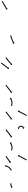

<svg xmlns="http://www.w3.org/2000/svg" viewBox="1644 -2222 565 3907"><g transform="rotate(90 1926.5 -268.5)"><path d="M-6 -41Q-4 -42 -1 -44V-43Q3 -45 7 -47Q11 -50 16 -52Q22 -55 28 -59Q34 -62 41 -66Q47 -69 54 -73Q61 -77 68 -81Q75 -85 82 -89Q89 -93 96 -97Q102 -101 108 -105Q114 -108 120 -112Q125 -115 129 -118Q133 -120 136 -122Q139 -124 141 -125Q142 -126 143 -126L136 -137L168 -130L160 -98L153 -109Q152 -109 152 -108Q150 -107 147 -105Q144 -103 140 -101Q135 -98 130 -95Q125 -91 119 -88Q112 -84 106 -80Q99 -76 92 -72Q85 -68 78 -64Q71 -60 64 -56Q57 -52 50 -48Q44 -44 37 -41Q31 -38 26 -35Q21 -32 16 -30Q12 -27 8 -26Q6 -24 3 -23Q3 -23 2 -22L-7 -40Q-6 -41 -6 -41Z M692 -216Q692 -216 692 -216Q692 -216 692 -216Q692 -216 692 -216Q692 -216 692 -216Q694 -216 696 -216Q696 -216 696 -216Q696 -216 696 -216Q696 -216 696 -216Q696 -216 696 -216Q699 -216 702 -217Q702 -217 702 -217Q702 -217 702 -217Q702 -217 702 -217Q702 -217 702 -217Q706 -217 710 -218Q710 -218 710 -218Q710 -218 710 -218Q710 -218 710 -218Q710 -218 710 -218Q715 -219 720 -220Q720 -220 720 -220Q720 -220 720 -220Q720 -220 720 -220Q720 -220 720 -220Q726 -222 732 -224Q732 -224 732 -224Q732 -224 732 -224Q732 -224 732 -224Q732 -224 732 -224Q738 -226 745 -228Q745 -228 745 -228Q745 -228 745 -228Q745 -228 745 -228Q745 -228 745 -228Q752 -231 759 -234Q759 -234 759 -234Q759 -234 759 -234Q759 -234 759 -234Q759 -234 759 -234Q766 -237 774 -240Q774 -240 774 -240Q774 -240 774 -240Q774 -240 774 -240Q774 -240 774 -240Q780 -243 788 -246Q794 -249 801 -252Q808 -255 814 -258Q819 -260 824 -263Q829 -265 832 -266Q836 -268 838 -269Q839 -269 840 -269L835 -282L865 -269L853 -239L848 -251Q847 -251 846 -250Q843 -249 840 -248Q837 -246 832 -244Q827 -242 822 -240Q816 -237 809 -234Q802 -231 796 -228Q788 -225 782 -222Q782 -222 782 -222Q782 -222 782 -222Q782 -222 782 -222Q782 -222 782 -222Q774 -218 767 -215Q767 -215 767 -215Q767 -215 767 -215Q767 -215 767 -215Q767 -215 767 -215Q759 -212 752 -210Q752 -210 752 -210Q752 -210 752 -210Q752 -210 752 -210Q752 -210 752 -210Q745 -207 738 -205Q738 -205 738 -205Q738 -205 738 -205Q738 -205 738 -205Q738 -205 738 -205Q731 -203 725 -201Q725 -201 725 -201Q725 -201 725 -201Q725 -201 725 -201Q725 -201 725 -201Q719 -199 714 -198Q714 -198 714 -198Q714 -198 714 -198Q714 -198 714 -198Q714 -198 714 -198Q709 -197 704 -197Q704 -197 704 -197Q704 -197 704 -197Q704 -197 704 -197Q704 -197 704 -197Q700 -196 697 -196Q697 -196 697 -196Q697 -196 697 -196Q697 -196 697 -196Q697 -196 697 -196Q694 -196 693 -196Q693 -196 693 -196Q693 -196 693 -196Q693 -196 693 -196Q693 -196 693 -196Q692 -196 691 -196V-216Q692 -216 692 -216Z M1141 -115Q1143 -116 1145 -118Q1148 -120 1152 -123Q1156 -126 1160 -129Q1160 -129 1160 -129Q1160 -129 1160 -129Q1160 -129 1160 -129Q1160 -129 1160 -129Q1165 -133 1170 -137Q1170 -137 1170 -137Q1170 -137 1170 -137Q1170 -137 1170 -137Q1170 -137 1170 -137Q1176 -141 1182 -146H1181Q1187 -150 1193 -155Q1199 -160 1206 -166Q1212 -171 1218 -176Q1224 -181 1230 -186Q1235 -191 1241 -196Q1245 -201 1251 -205Q1253 -207 1255 -209Q1257 -211 1259 -213Q1263 -216 1266 -218Q1268 -221 1270 -222Q1271 -223 1271 -224L1263 -233L1295 -231L1293 -199L1285 -209Q1284 -208 1283 -207Q1281 -206 1279 -204Q1276 -201 1272 -198Q1270 -196 1268 -194Q1266 -192 1264 -190Q1259 -186 1254 -181Q1248 -176 1243 -171Q1237 -166 1231 -161Q1225 -156 1219 -150Q1212 -145 1206 -140Q1200 -135 1194 -130Q1188 -125 1183 -121Q1183 -121 1183 -121Q1183 -121 1183 -121Q1183 -121 1183 -121Q1183 -121 1183 -121Q1177 -117 1172 -113Q1172 -113 1172 -113Q1172 -113 1172 -113Q1172 -113 1172 -113Q1172 -113 1172 -113Q1168 -110 1164 -107Q1160 -104 1157 -102Q1154 -100 1152 -99Q1151 -98 1151 -98L1139 -114Q1140 -114 1141 -115ZM1247 -20Q1249 -22 1251 -24Q1253 -27 1256 -31Q1259 -35 1263 -40Q1267 -45 1271 -50Q1276 -56 1281 -62H1280Q1285 -68 1290 -74Q1295 -81 1300 -87Q1305 -94 1310 -100Q1315 -106 1320 -112Q1324 -118 1328 -124Q1332 -129 1336 -134Q1336 -134 1336 -134Q1336 -134 1336 -134Q1336 -134 1336 -134Q1336 -134 1336 -134Q1339 -139 1342 -143Q1345 -147 1347 -151Q1349 -153 1351 -155V-156Q1351 -156 1352 -157L1341 -165L1374 -170L1379 -138L1368 -145Q1368 -145 1367 -144Q1366 -142 1364 -139Q1361 -136 1358 -131V-132Q1355 -127 1352 -123Q1352 -123 1352 -123Q1352 -123 1352 -123Q1352 -123 1352 -123Q1352 -123 1352 -123Q1349 -118 1344 -112Q1340 -106 1336 -100Q1331 -94 1326 -88Q1321 -81 1316 -75Q1311 -68 1306 -62Q1301 -56 1296 -49Q1292 -43 1287 -38Q1283 -32 1279 -27Q1275 -23 1272 -18Q1269 -15 1266 -12Q1264 -9 1263 -7Q1262 -6 1262 -6L1246 -18Q1247 -19 1247 -20Z M1701 -115Q1703 -116 1705 -118Q1705 -118 1705 -118Q1705 -118 1705 -118Q1705 -118 1705 -118Q1705 -118 1705 -118Q1708 -120 1711 -123Q1711 -123 1711 -123Q1711 -123 1711 -123Q1711 -123 1711 -123Q1711 -123 1711 -123Q1715 -126 1720 -129Q1725 -133 1730 -137Q1735 -141 1741 -146Q1745 -149 1748 -151.5Q1751 -154 1754 -156Q1761 -162 1767 -166Q1774 -172 1780 -177Q1787 -182 1793 -187Q1800 -192 1806 -196Q1811 -201 1817 -205Q1822 -208 1826 -211Q1830 -214 1834 -217Q1837 -219 1839 -220Q1840 -221 1840 -221L1833 -232L1865 -226L1859 -194L1852 -205Q1851 -204 1850 -204Q1848 -202 1845 -200Q1842 -198 1838 -195Q1833 -192 1829 -188Q1823 -184 1818 -180Q1812 -176 1805 -171Q1799 -166 1793 -161Q1786 -156 1779 -151Q1773 -146 1766 -140Q1763 -138 1760 -135.5Q1757 -133 1754 -130Q1748 -125 1742 -121Q1737 -117 1732 -113Q1727 -110 1723 -107Q1723 -107 1723 -107Q1723 -107 1723 -107Q1723 -107 1723 -107Q1723 -107 1723 -107Q1720 -104 1717 -102Q1717 -102 1717 -102Q1717 -102 1717 -102Q1717 -102 1717 -102Q1717 -102 1717 -102Q1714 -100 1712 -99Q1712 -98 1711 -98L1700 -114Q1700 -115 1701 -115ZM2119 -212Q2119 -212 2119 -212Q2119 -212 2119 -212Q2119 -212 2119 -212Q2119 -212 2119 -212Q2118 -213 2116 -213Q2116 -213 2116 -213Q2116 -213 2116 -213Q2116 -213 2116 -213Q2116 -213 2116 -213Q2114 -214 2110 -215Q2110 -215 2110.5 -215Q2111 -215 2111 -215Q2111 -215 2111 -215Q2111 -215 2111 -215Q2107 -216 2102 -217Q2102 -217 2102 -217Q2102 -217 2103 -217Q2103 -217 2103 -217Q2103 -217 2103 -217Q2098 -218 2092 -219Q2092 -219 2092.5 -219Q2093 -219 2093 -219Q2093 -219 2093 -219Q2093 -219 2093 -219Q2087 -219 2081 -220Q2081 -220 2081 -220Q2081 -220 2081 -220Q2081 -220 2081 -220Q2081 -220 2081 -220Q2075 -220 2069 -220Q2069 -220 2069 -220Q2069 -220 2069 -220Q2069 -220 2069 -220Q2069 -220 2069 -220Q2063 -219 2056 -219Q2056 -219 2056 -219Q2056 -219 2056 -219Q2056 -219 2056 -219Q2056 -219 2056 -219Q2050 -218 2043 -217Q2043 -217 2043 -217Q2043 -217 2044 -217Q2044 -217 2044 -217Q2044 -217 2044 -217Q2037 -215 2031 -214Q2031 -214 2031 -214Q2031 -214 2031 -214Q2031 -214 2031 -214Q2031 -214 2031 -214Q2025 -212 2020 -210Q2020 -210 2020 -210Q2020 -210 2020 -210Q2020 -210 2020 -210Q2020 -210 2020 -210Q2014 -208 2009 -206Q2009 -206 2009 -206Q2009 -206 2009 -206Q2010 -206 2010 -206Q2010 -206 2010 -206Q2005 -204 2001 -203Q2001 -203 2001 -203Q2001 -203 2001 -203Q2001 -203 2001 -203Q2001 -203 2001 -203Q1997 -201 1994 -199Q1994 -199 1994 -199Q1994 -199 1994 -199Q1994 -199 1994 -199Q1994 -199 1994 -199Q1992 -198 1990 -197Q1990 -197 1990 -197Q1990 -197 1990 -197Q1990 -197 1990 -197Q1990 -197 1990 -197Q1989 -197 1989 -196L1995 -185L1964 -194L1973 -226L1979 -214Q1980 -214 1981 -215Q1981 -215 1981 -215Q1981 -215 1981 -215Q1981 -215 1981 -215Q1981 -215 1981 -215Q1983 -216 1985 -217Q1985 -217 1985 -217Q1985 -217 1985 -217Q1985 -217 1985 -217Q1985 -217 1985 -217Q1989 -219 1992 -221Q1992 -221 1992 -221Q1992 -221 1993 -221Q1993 -221 1993 -221Q1993 -221 1993 -221Q1997 -223 2002 -225Q2002 -225 2002 -225Q2002 -225 2002 -225Q2002 -225 2002 -225Q2002 -225 2002 -225Q2007 -227 2013 -229Q2013 -229 2013 -229Q2013 -229 2013 -229Q2013 -229 2013 -229Q2013 -229 2013 -229Q2019 -231 2026 -233Q2026 -233 2026 -233Q2026 -233 2026 -233Q2026 -233 2026 -233Q2026 -233 2026 -233Q2033 -235 2039 -236Q2039 -236 2039.5 -236Q2040 -236 2040 -236Q2040 -236 2040 -236Q2040 -236 2040 -236Q2047 -238 2054 -239Q2054 -239 2054 -239Q2054 -239 2054 -239Q2054 -239 2054 -239Q2054 -239 2054 -239Q2061 -239 2068 -240Q2068 -240 2068 -240Q2068 -240 2068 -240Q2068 -240 2068 -240Q2068 -240 2068 -240Q2075 -240 2082 -240Q2082 -240 2082 -240Q2082 -240 2082 -240Q2082 -240 2082 -240Q2082 -240 2082 -240Q2089 -239 2095 -238Q2095 -238 2095 -238Q2095 -238 2095 -238Q2095 -238 2095 -238Q2095 -238 2095 -238Q2101 -238 2106 -236Q2106 -236 2106 -236Q2106 -236 2107 -236Q2107 -236 2107 -236Q2107 -236 2107 -236Q2112 -235 2116 -234Q2116 -234 2116 -234Q2116 -234 2116 -234Q2116 -234 2116 -234Q2116 -234 2116 -234Q2120 -233 2123 -232Q2123 -232 2123 -232Q2123 -232 2123 -232Q2123 -232 2123 -232Q2123 -232 2123 -232Q2125 -231 2127 -231Q2127 -231 2127 -231Q2127 -231 2127 -231Q2127 -231 2127 -231Q2127 -231 2127 -231Q2130 -229 2129 -218.5Q2128 -208 2119 -212L2128 -230Q2136 -226 2131 -217.5Q2126 -209 2119 -212ZM2331 -520Q2330 -518 2328 -515Q2326 -512 2324 -507Q2322 -503 2319 -497Q2316 -492 2312 -486Q2309 -479 2305 -472Q2302 -466 2298 -458Q2294 -451 2290 -444Q2286 -436 2282 -429Q2279 -422 2275 -415Q2271 -409 2268 -402Q2265 -396 2262 -390Q2259 -385 2256 -380Q2255 -378 2254 -376Q2253 -374 2252 -372Q2251 -371 2250.5 -370Q2250 -369 2249 -367Q2249 -366 2248 -366L2260 -359L2229 -350L2219 -381L2231 -375Q2231 -376 2232 -377Q2232 -378 2233 -379Q2234 -380 2234 -382Q2235 -384 2236.5 -385.5Q2238 -387 2239 -389Q2242 -395 2244 -399Q2247 -405 2250 -411Q2253 -417 2257 -424Q2261 -432 2265 -439Q2269 -446 2273 -453Q2276 -460 2280 -468Q2284 -475 2288 -482Q2292 -489 2295 -495Q2298 -501 2301 -507Q2304 -512 2306 -517Q2309 -521 2311 -525Q2312 -527 2313 -530Q2314 -531 2314 -531L2332 -522Q2331 -521 2331 -520Z M2243 -115Q2245 -116 2247 -118Q2250 -120 2254 -123Q2258 -126 2263 -129Q2268 -133 2273 -137Q2279 -141 2285 -146Q2291 -151 2297 -156Q2304 -161 2310 -166Q2317 -171 2323 -176Q2329 -181 2335 -185Q2341 -190 2347 -195Q2352 -199 2357 -203Q2362 -207 2366 -210Q2370 -213 2373 -215Q2375 -217 2377 -219Q2378 -220 2379 -220L2370 -230L2403 -227L2400 -194L2391 -205Q2390 -204 2390 -203Q2388 -202 2385 -200Q2382 -197 2379 -194Q2374 -191 2370 -187Q2365 -183 2359 -179Q2354 -175 2348 -170Q2342 -165 2335 -160Q2329 -155 2322 -150Q2316 -145 2309 -140Q2303 -135 2297 -130Q2291 -126 2285 -121Q2280 -117 2274 -113Q2270 -110 2266 -107Q2262 -104 2259 -102Q2256 -100 2254 -99Q2254 -98 2253 -98L2241 -114Q2242 -114 2243 -115ZM2593 -351Q2593 -351 2593 -351Q2593 -351 2593 -351Q2593 -351 2593 -351Q2593 -351 2593 -351Q2591 -351 2588 -351Q2588 -351 2588 -351Q2588 -351 2588 -351Q2588 -351 2588 -351Q2588 -351 2588 -351Q2584 -352 2580 -353Q2580 -353 2580 -353Q2580 -353 2580 -353Q2580 -353 2579.5 -353Q2579 -353 2579 -353Q2575 -354 2570 -356Q2570 -356 2569.5 -356Q2569 -356 2569 -356Q2569 -357 2569 -357Q2569 -357 2569 -357Q2564 -359 2558 -363Q2558 -363 2558 -363Q2558 -363 2558 -363Q2558 -363 2558 -363Q2558 -363 2558 -363Q2553 -367 2548 -372Q2548 -372 2548 -372Q2548 -372 2547 -373Q2547 -373 2547 -373Q2547 -373 2547 -373Q2543 -379 2539 -385Q2539 -385 2539 -385Q2539 -385 2539 -385Q2539 -385 2539 -385.5Q2539 -386 2539 -386Q2536 -393 2534 -400Q2534 -400 2534 -400Q2534 -400 2534 -400Q2533 -400 2533 -400.5Q2533 -401 2533 -401Q2532 -408 2532 -415Q2532 -415 2532 -415.5Q2532 -416 2532 -416Q2532 -416 2532 -416Q2532 -416 2532 -416Q2533 -423 2534 -430Q2534 -430 2534 -430.5Q2534 -431 2534 -431Q2534 -431 2534 -431Q2534 -431 2534 -431Q2537 -438 2540 -444Q2540 -444 2540 -444Q2540 -444 2540 -444Q2540 -444 2540 -444.5Q2540 -445 2540 -445Q2543 -450 2547 -455Q2547 -455 2547 -455Q2547 -455 2547 -455Q2547 -455 2547 -455Q2547 -455 2547 -455Q2551 -459 2555 -462Q2555 -462 2555 -462Q2555 -462 2555 -463Q2555 -463 2555 -463Q2555 -463 2555 -463Q2558 -465 2561 -467Q2561 -467 2561.5 -467Q2562 -467 2562 -467Q2562 -467 2562 -467.5Q2562 -468 2562 -468Q2564 -469 2566 -470Q2566 -470 2566 -470Q2566 -470 2566 -470Q2566 -470 2566 -470Q2566 -470 2566 -470Q2567 -471 2568 -471L2562 -483L2593 -472L2582 -441L2577 -453Q2576 -453 2575 -452Q2575 -452 2575 -452Q2575 -452 2575 -452Q2575 -452 2575 -452Q2575 -452 2575 -452Q2574 -452 2572 -450Q2572 -450 2572 -450Q2572 -450 2572 -450Q2572 -451 2572 -451Q2572 -451 2572 -451Q2570 -449 2567 -447Q2567 -447 2567 -447Q2567 -447 2568 -447Q2568 -447 2568 -447Q2568 -447 2568 -447Q2565 -445 2562 -442Q2562 -442 2562 -442Q2562 -442 2562 -442Q2562 -442 2562 -442Q2562 -442 2562 -442Q2560 -439 2557 -434Q2557 -434 2557 -434.5Q2557 -435 2557 -435Q2557 -435 2557 -435Q2557 -435 2557 -435Q2555 -430 2553 -425Q2553 -425 2553.5 -425Q2554 -425 2554 -426Q2554 -426 2554 -426Q2554 -426 2554 -426Q2552 -420 2552 -415Q2552 -415 2552 -415Q2552 -415 2552 -415Q2552 -415 2552 -415.5Q2552 -416 2552 -416Q2552 -410 2553 -404Q2553 -404 2553 -404Q2553 -404 2553 -405Q2553 -405 2553 -405Q2553 -405 2553 -405Q2554 -399 2557 -394Q2557 -394 2557 -394Q2557 -394 2557 -394Q2557 -395 2556.5 -395Q2556 -395 2556 -395Q2559 -390 2563 -385Q2563 -385 2563 -385.5Q2563 -386 2563 -386Q2562 -386 2562 -386Q2562 -386 2562 -386Q2566 -382 2570 -379Q2570 -379 2570 -379Q2570 -379 2570 -379Q2570 -379 2570 -379Q2570 -379 2570 -379Q2574 -377 2578 -375Q2578 -375 2578 -375Q2578 -375 2577 -375Q2577 -375 2577 -375Q2577 -375 2577 -375Q2581 -373 2585 -372Q2585 -372 2585 -372Q2585 -372 2584 -372Q2584 -372 2584 -372Q2584 -372 2584 -372Q2588 -372 2590 -371Q2590 -371 2590 -371Q2590 -371 2590 -371Q2590 -371 2590 -371Q2590 -371 2590 -371Q2592 -371 2594 -371Q2594 -371 2594 -371Q2594 -371 2594 -371Q2594 -371 2594 -371Q2594 -371 2594 -371Q2594 -371 2595 -371V-351Q2594 -351 2593 -351Z M2606 -115Q2608 -116 2610 -118Q2610 -118 2610 -118Q2610 -118 2610 -118Q2610 -118 2610 -118Q2610 -118 2610 -118Q2613 -120 2616 -123Q2616 -123 2616 -123Q2616 -123 2616 -123Q2616 -123 2616 -123Q2616 -123 2616 -123Q2620 -126 2625 -129Q2630 -133 2635 -137Q2640 -141 2646 -146Q2650 -149 2653 -151.5Q2656 -154 2659 -156Q2666 -162 2672 -166Q2679 -172 2685 -177Q2692 -182 2698 -187Q2705 -192 2711 -196Q2716 -201 2722 -205Q2727 -208 2731 -211Q2735 -214 2739 -217Q2742 -219 2744 -220Q2745 -221 2745 -221L2738 -232L2770 -226L2764 -194L2757 -205Q2756 -204 2755 -204Q2753 -202 2750 -200Q2747 -198 2743 -195Q2738 -192 2734 -188Q2728 -184 2723 -180Q2717 -176 2710 -171Q2704 -166 2698 -161Q2691 -156 2684 -151Q2678 -146 2671 -140Q2668 -138 2665 -135.5Q2662 -133 2659 -130Q2653 -125 2647 -121Q2642 -117 2637 -113Q2632 -110 2628 -107Q2628 -107 2628 -107Q2628 -107 2628 -107Q2628 -107 2628 -107Q2628 -107 2628 -107Q2625 -104 2622 -102Q2622 -102 2622 -102Q2622 -102 2622 -102Q2622 -102 2622 -102Q2622 -102 2622 -102Q2619 -100 2617 -99Q2617 -98 2616 -98L2605 -114Q2605 -115 2606 -115ZM3024 -212Q3024 -212 3024 -212Q3024 -212 3024 -212Q3024 -212 3024 -212Q3024 -212 3024 -212Q3023 -213 3021 -213Q3021 -213 3021 -213Q3021 -213 3021 -213Q3021 -213 3021 -213Q3021 -213 3021 -213Q3019 -214 3015 -215Q3015 -215 3015.5 -215Q3016 -215 3016 -215Q3016 -215 3016 -215Q3016 -215 3016 -215Q3012 -216 3007 -217Q3007 -217 3007 -217Q3007 -217 3008 -217Q3008 -217 3008 -217Q3008 -217 3008 -217Q3003 -218 2997 -219Q2997 -219 2997.5 -219Q2998 -219 2998 -219Q2998 -219 2998 -219Q2998 -219 2998 -219Q2992 -219 2986 -220Q2986 -220 2986 -220Q2986 -220 2986 -220Q2986 -220 2986 -220Q2986 -220 2986 -220Q2980 -220 2974 -220Q2974 -220 2974 -220Q2974 -220 2974 -220Q2974 -220 2974 -220Q2974 -220 2974 -220Q2968 -219 2961 -219Q2961 -219 2961 -219Q2961 -219 2961 -219Q2961 -219 2961 -219Q2961 -219 2961 -219Q2955 -218 2948 -217Q2948 -217 2948 -217Q2948 -217 2949 -217Q2949 -217 2949 -217Q2949 -217 2949 -217Q2942 -215 2936 -214Q2936 -214 2936 -214Q2936 -214 2936 -214Q2936 -214 2936 -214Q2936 -214 2936 -214Q2930 -212 2925 -210Q2925 -210 2925 -210Q2925 -210 2925 -210Q2925 -210 2925 -210Q2925 -210 2925 -210Q2919 -208 2914 -206Q2914 -206 2914 -206Q2914 -206 2914 -206Q2915 -206 2915 -206Q2915 -206 2915 -206Q2910 -204 2906 -203Q2906 -203 2906 -203Q2906 -203 2906 -203Q2906 -203 2906 -203Q2906 -203 2906 -203Q2902 -201 2899 -199Q2899 -199 2899 -199Q2899 -199 2899 -199Q2899 -199 2899 -199Q2899 -199 2899 -199Q2897 -198 2895 -197Q2895 -197 2895 -197Q2895 -197 2895 -197Q2895 -197 2895 -197Q2895 -197 2895 -197Q2894 -197 2894 -196L2900 -185L2869 -194L2878 -226L2884 -214Q2885 -214 2886 -215Q2886 -215 2886 -215Q2886 -215 2886 -215Q2886 -215 2886 -215Q2886 -215 2886 -215Q2888 -216 2890 -217Q2890 -217 2890 -217Q2890 -217 2890 -217Q2890 -217 2890 -217Q2890 -217 2890 -217Q2894 -219 2897 -221Q2897 -221 2897 -221Q2897 -221 2898 -221Q2898 -221 2898 -221Q2898 -221 2898 -221Q2902 -223 2907 -225Q2907 -225 2907 -225Q2907 -225 2907 -225Q2907 -225 2907 -225Q2907 -225 2907 -225Q2912 -227 2918 -229Q2918 -229 2918 -229Q2918 -229 2918 -229Q2918 -229 2918 -229Q2918 -229 2918 -229Q2924 -231 2931 -233Q2931 -233 2931 -233Q2931 -233 2931 -233Q2931 -233 2931 -233Q2931 -233 2931 -233Q2938 -235 2944 -236Q2944 -236 2944.5 -236Q2945 -236 2945 -236Q2945 -236 2945 -236Q2945 -236 2945 -236Q2952 -238 2959 -239Q2959 -239 2959 -239Q2959 -239 2959 -239Q2959 -239 2959 -239Q2959 -239 2959 -239Q2966 -239 2973 -240Q2973 -240 2973 -240Q2973 -240 2973 -240Q2973 -240 2973 -240Q2973 -240 2973 -240Q2980 -240 2987 -240Q2987 -240 2987 -240Q2987 -240 2987 -240Q2987 -240 2987 -240Q2987 -240 2987 -240Q2994 -239 3000 -238Q3000 -238 3000 -238Q3000 -238 3000 -238Q3000 -238 3000 -238Q3000 -238 3000 -238Q3006 -238 3011 -236Q3011 -236 3011 -236Q3011 -236 3012 -236Q3012 -236 3012 -236Q3012 -236 3012 -236Q3017 -235 3021 -234Q3021 -234 3021 -234Q3021 -234 3021 -234Q3021 -234 3021 -234Q3021 -234 3021 -234Q3025 -233 3028 -232Q3028 -232 3028 -232Q3028 -232 3028 -232Q3028 -232 3028 -232Q3028 -232 3028 -232Q3030 -231 3032 -231Q3032 -231 3032 -231Q3032 -231 3032 -231Q3032 -231 3032 -231Q3032 -231 3032 -231Q3035 -229 3034 -218.5Q3033 -208 3024 -212L3033 -230Q3041 -226 3036 -217.5Q3031 -209 3024 -212ZM3236 -520Q3235 -518 3233 -515Q3231 -512 3229 -507Q3227 -503 3224 -497Q3221 -492 3217 -486Q3214 -479 3210 -472Q3207 -466 3203 -458Q3199 -451 3195 -444Q3191 -436 3187 -429Q3184 -422 3180 -415Q3176 -409 3173 -402Q3170 -396 3167 -390Q3164 -385 3161 -380Q3160 -378 3159 -376Q3158 -374 3157 -372Q3156 -371 3155.5 -370Q3155 -369 3154 -367Q3154 -366 3153 -366L3165 -359L3134 -350L3124 -381L3136 -375Q3136 -376 3137 -377Q3137 -378 3138 -379Q3139 -380 3139 -382Q3140 -384 3141.5 -385.5Q3143 -387 3144 -389Q3147 -395 3149 -399Q3152 -405 3155 -411Q3158 -417 3162 -424Q3166 -432 3170 -439Q3174 -446 3178 -453Q3181 -460 3185 -468Q3189 -475 3193 -482Q3197 -489 3200 -495Q3203 -501 3206 -507Q3209 -512 3211 -517Q3214 -521 3216 -525Q3217 -527 3218 -530Q3219 -531 3219 -531L3237 -522Q3236 -521 3236 -520Z M3148 -115Q3149 -116 3151 -117Q3154 -119 3157 -122Q3161 -124 3165 -127Q3169 -130 3174 -133Q3179 -137 3184 -140Q3189 -144 3194 -148Q3200 -152 3205 -156Q3211 -160 3216 -164Q3222 -167 3227 -171Q3232 -175 3237 -178Q3242 -182 3246 -185Q3250 -187 3254 -190Q3256 -192 3259 -194Q3260 -195 3261 -195.5Q3262 -196 3263 -197Q3263 -197 3263.5 -197.5Q3264 -198 3264 -198L3257 -209L3289 -203L3284 -171L3276 -182Q3276 -182 3275 -181Q3274 -180 3273 -179.5Q3272 -179 3271 -178Q3268 -176 3265 -174Q3262 -171 3258 -169Q3253 -165 3249 -162Q3244 -159 3239 -155Q3233 -151 3228 -147Q3223 -143 3217 -139Q3212 -135 3206 -132Q3201 -128 3195 -124Q3190 -120 3185 -117Q3181 -114 3176 -111Q3172 -108 3169 -105Q3166 -103 3163 -101Q3161 -100 3159 -98Q3158 -98 3158 -98L3146 -114Q3147 -114 3148 -115ZM3444 -208Q3444 -208 3444 -208Q3444 -208 3444 -208Q3444 -208 3444 -208Q3444 -208 3444 -208Q3442 -207 3440 -206Q3440 -206 3440 -206Q3440 -206 3440 -206Q3440 -206 3440 -206Q3440 -206 3440 -206Q3438 -205 3435 -203Q3435 -203 3435 -203Q3435 -203 3435 -203Q3435 -203 3435 -203Q3435 -203 3435 -203Q3431 -201 3427 -198Q3427 -198 3427 -198Q3427 -198 3427 -198Q3427 -198 3427 -198.5Q3427 -199 3427 -199Q3423 -196 3419 -192Q3419 -192 3419 -192Q3419 -192 3419 -192Q3419 -192 3419 -192Q3419 -192 3419 -192Q3414 -189 3410 -185Q3410 -185 3410 -185Q3410 -185 3410 -185Q3410 -185 3410 -185Q3410 -185 3410 -185Q3405 -181 3401 -176Q3401 -176 3401 -176Q3401 -176 3401 -176Q3401 -176 3401 -176Q3401 -176 3401 -176Q3396 -171 3392 -166Q3392 -166 3392 -166Q3392 -166 3392 -166Q3392 -166 3392 -166Q3392 -166 3392 -166Q3388 -161 3384 -156Q3384 -156 3384 -156Q3384 -156 3384 -156Q3384 -156 3384 -156Q3384 -156 3384 -156Q3381 -151 3377 -146Q3377 -146 3377 -146Q3377 -146 3377 -146Q3377 -146 3377 -146Q3377 -146 3377 -146Q3374 -140 3372 -135Q3372 -135 3372 -135Q3372 -135 3372 -135Q3372 -135 3372 -135.5Q3372 -136 3372 -136Q3370 -131 3368 -126Q3368 -126 3368 -126Q3368 -126 3368 -126Q3368 -126 3368 -126Q3368 -126 3368 -126Q3366 -122 3364 -118Q3364 -118 3364.5 -118Q3365 -118 3365 -118Q3365 -118 3365 -118Q3365 -118 3365 -118Q3363 -115 3362 -112Q3362 -112 3362 -112Q3362 -112 3363 -112Q3363 -112 3363 -112Q3363 -112 3363 -112Q3362 -109 3361 -108Q3361 -108 3361 -108Q3361 -108 3361 -108Q3361 -108 3361 -108Q3361 -108 3361 -108Q3361 -107 3361 -106L3374 -103L3346 -86L3329 -114L3342 -111Q3342 -112 3342 -113Q3342 -113 3342 -113Q3342 -113 3342 -113Q3342 -113 3342 -113Q3342 -113 3342 -113Q3343 -115 3343 -117Q3343 -117 3343 -117Q3343 -117 3343 -117Q3343 -117 3343 -117Q3343 -117 3343 -117Q3344 -121 3346 -124Q3346 -124 3346 -124Q3346 -124 3346 -125Q3346 -125 3346 -125Q3346 -125 3346 -125Q3347 -129 3349 -134Q3349 -134 3349 -134Q3349 -134 3349 -134Q3349 -134 3349 -134Q3349 -134 3349 -134Q3351 -139 3354 -144Q3354 -144 3354 -144Q3354 -144 3354 -144Q3354 -144 3354 -144Q3354 -144 3354 -144Q3357 -150 3360 -156Q3360 -156 3360 -156Q3360 -156 3360 -156Q3360 -156 3360 -156Q3360 -156 3360 -156Q3364 -162 3368 -168Q3368 -168 3368 -168Q3368 -168 3368 -168Q3368 -168 3368 -168Q3368 -168 3368 -168Q3372 -173 3377 -179Q3377 -179 3377 -179Q3377 -179 3377 -179Q3377 -179 3377 -179Q3377 -179 3377 -179Q3381 -185 3386 -190Q3386 -190 3386 -190Q3386 -190 3386 -190Q3386 -190 3386 -190Q3386 -190 3386 -190Q3391 -195 3397 -200Q3397 -200 3397 -200Q3397 -200 3397 -200Q3397 -200 3397 -200Q3397 -200 3397 -200Q3402 -204 3407 -208Q3407 -208 3407 -208Q3407 -208 3407 -208Q3407 -208 3407 -208Q3407 -208 3407 -208Q3412 -212 3416 -215Q3416 -215 3416 -215Q3416 -215 3416 -215Q3416 -215 3416 -215Q3416 -215 3416 -215Q3421 -218 3425 -220Q3425 -220 3425 -220Q3425 -220 3425 -220Q3425 -220 3425 -220Q3425 -220 3425 -220Q3428 -222 3431 -224Q3431 -224 3431 -224Q3431 -224 3431 -224Q3431 -224 3431 -224Q3431 -224 3431 -224Q3434 -225 3435 -226Q3435 -226 3435 -226Q3435 -226 3435 -226Q3435 -226 3435 -226Q3435 -226 3435 -226Q3436 -226 3437 -227L3445 -209Q3445 -208 3444 -208Z M3704 -216Q3705 -216 3707 -216Q3707 -216 3707 -216Q3707 -216 3707 -216Q3707 -216 3707 -216Q3707 -216 3707 -216Q3708 -216 3710 -216Q3710 -216 3710 -216Q3710 -216 3710 -216Q3710 -216 3710 -216Q3710 -216 3710 -216Q3712 -216 3715 -216Q3715 -216 3715 -216Q3715 -216 3715 -216Q3715 -216 3715 -216Q3715 -216 3715 -216Q3717 -216 3720 -217Q3720 -217 3720 -217Q3720 -217 3720 -217Q3720 -217 3720 -217Q3720 -217 3720 -217Q3723 -217 3726 -217Q3726 -217 3726 -217Q3726 -217 3726 -217Q3726 -217 3726 -217Q3726 -217 3726 -217Q3729 -218 3732 -218Q3732 -218 3732 -218Q3732 -218 3732 -218Q3732 -218 3732 -218Q3732 -218 3732 -218Q3735 -219 3738 -219Q3738 -219 3738 -219Q3738 -219 3738 -219Q3738 -219 3738 -219Q3738 -219 3738 -219Q3741 -220 3745 -221Q3745 -221 3745 -221Q3745 -221 3745 -221Q3744 -221 3744 -221Q3744 -221 3744 -221Q3748 -222 3750 -222Q3750 -222 3750 -222Q3750 -222 3750 -222Q3750 -222 3750 -222Q3750 -222 3750 -222Q3753 -223 3756 -224Q3756 -224 3756 -224Q3756 -224 3756 -224Q3756 -224 3756 -224Q3756 -224 3756 -224Q3758 -225 3761 -226Q3761 -226 3761 -226Q3761 -226 3761 -226Q3761 -226 3761 -226Q3761 -226 3761 -226Q3763 -227 3765 -228Q3765 -228 3765 -228Q3765 -228 3765 -228Q3764 -228 3764 -228Q3764 -228 3764 -228Q3766 -228 3768 -229Q3768 -229 3768 -229Q3768 -229 3767 -229Q3767 -229 3767 -229Q3767 -229 3767 -229Q3769 -229 3769 -230Q3770 -230 3770 -230L3764 -242L3795 -231L3785 -200L3779 -212Q3779 -212 3778 -212Q3777 -211 3776 -211Q3776 -211 3776 -211Q3776 -211 3776 -211Q3776 -211 3776 -211Q3776 -211 3776 -211Q3774 -210 3773 -209Q3773 -209 3772.5 -209Q3772 -209 3772 -209Q3772 -209 3772 -209Q3772 -209 3772 -209Q3770 -208 3768 -207Q3768 -207 3768 -207Q3768 -207 3768 -207Q3768 -207 3768 -207Q3768 -207 3768 -207Q3765 -206 3763 -205Q3763 -205 3762.5 -205Q3762 -205 3762 -205Q3762 -205 3762 -205Q3762 -205 3762 -205Q3759 -204 3756 -203Q3756 -203 3756 -203Q3756 -203 3756 -203Q3756 -203 3756 -203Q3756 -203 3756 -203Q3753 -202 3750 -201Q3750 -201 3750 -201Q3750 -201 3750 -201Q3749 -201 3749 -201Q3749 -201 3749 -201Q3746 -200 3743 -200Q3743 -200 3742.5 -200Q3742 -200 3742 -200Q3742 -200 3742 -200Q3742 -200 3742 -200Q3739 -199 3735 -198Q3735 -198 3735 -198Q3735 -198 3735 -198Q3735 -198 3735 -198Q3735 -198 3735 -198Q3732 -198 3728 -197Q3728 -197 3728 -197Q3728 -197 3728 -197Q3728 -197 3728 -197Q3728 -197 3728 -197Q3725 -197 3722 -197Q3722 -197 3722 -197Q3722 -197 3722 -197Q3722 -197 3722 -197Q3722 -197 3722 -197Q3719 -196 3716 -196Q3716 -196 3716 -196Q3716 -196 3716 -196Q3716 -196 3716 -196Q3716 -196 3716 -196Q3713 -196 3711 -196Q3711 -196 3711 -196Q3711 -196 3711 -196Q3711 -196 3711 -196Q3711 -196 3711 -196Q3709 -196 3707 -196Q3707 -196 3707 -196Q3707 -196 3707 -196Q3707 -196 3707 -196Q3707 -196 3707 -196Q3705 -196 3704 -196Q3704 -196 3703 -196L3704 -216Q3704 -216 3704 -216Z"/></g></svg>

Font: FRB American Cursive Just Arrows Black
Style: Bold Italic
Weight: 900
Italic angle: -25°
Version: Version 2.0;Modular Font Editor K font №1